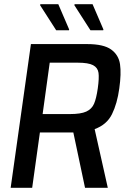

<svg xmlns="http://www.w3.org/2000/svg" viewBox="-20 -899 629 919"><path d="M31 0ZM387 0 331 -265H325H171L134 0H31L128 -688H397Q476 -688 512 -662Q548 -636 554.5 -591.5Q561 -547 551 -476Q541 -403 516 -352.5Q491 -302 433 -281L496 0ZM448 -476Q455 -526 451.5 -550.5Q448 -575 425.5 -587Q403 -599 351 -599H218L184 -353H314Q367 -353 393 -365Q419 -377 430 -402Q441 -427 448 -476ZM310 -754H249L172 -874L173 -879H259L311 -758ZM474 -754H413L336 -874L337 -879H423L475 -758Z"/></svg>

Font: Assailand Medium
Style: Italic
Weight: 500
Italic angle: -8°
Designer: Hector Gatti with collaboration of the Omnibus-Type team
Foundry: Omnibus-Type
Version: Version 0.072;October 19, 2019;FontCreator 12.0.0.2547 64-bi